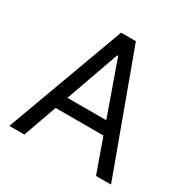

<svg xmlns="http://www.w3.org/2000/svg" viewBox="-164 -875 1004 1022"><g transform="rotate(30 338.0 -363.5)"><path d="M117.9 0H25.6L292.6 -727.3H383.5L650.6 0H558.2L485.1 -206H191.1ZM218.8 -284.1H457.4L340.9 -612.2H335.2Z"/></g></svg>

Font: Inter UI
Style: Regular
Weight: 400
Designer: Rasmus Andersson
Foundry: rsms
Version: 3.2;8d6f07862